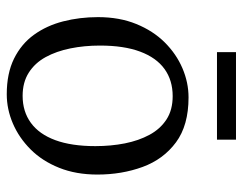

<svg xmlns="http://www.w3.org/2000/svg" viewBox="-100 -658 770 611"><g transform="rotate(90 285.5 -353.0)"><path d="M35 -279.5Q35 -347.5 56.8 -401Q78.5 -454.5 115.2 -491.5Q152 -528.5 197.5 -548Q243 -567.5 290.5 -567.5Q379.5 -567.5 433.5 -527.5Q487.5 -487.5 511.8 -421.2Q536 -355 536 -277.5Q536 -209.5 514.5 -155.8Q493 -102 456 -65Q419 -28 373.5 -8.5Q328 11 280.5 11Q214 11 167 -12.2Q120 -35.5 91 -75.8Q62 -116 48.5 -168.5Q35 -221 35 -279.5ZM285.5 -39.5Q335.5 -39.5 371.5 -65.8Q407.5 -92 426.5 -143.5Q445.5 -195 445.5 -271Q445.5 -320.5 436.8 -364.8Q428 -409 409.5 -443.2Q391 -477.5 360.8 -497.2Q330.5 -517 286.5 -517Q236 -517 200 -491Q164 -465 144.8 -413.5Q125.5 -362 125.5 -285.5Q125.5 -236 134.5 -191.5Q143.5 -147 162.2 -112.8Q181 -78.5 211.8 -59Q242.5 -39.5 285.5 -39.5ZM425 -718.5V-658H146.5V-718.5Z"/></g></svg>

Font: Merriweather 24pt Light
Style: Regular
Weight: 300
Designer: Eben Sorkin
Foundry: Eben Sorkin
Version: Version 2.100